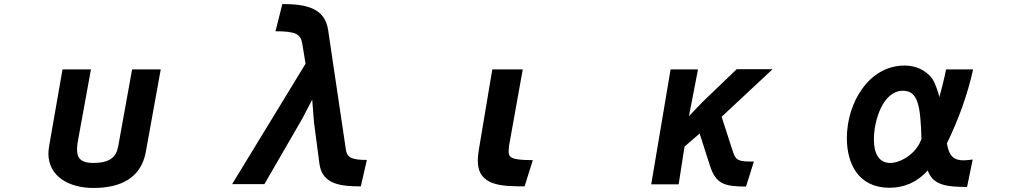

<svg xmlns="http://www.w3.org/2000/svg" viewBox="-20 -861 5040 952"><path d="M635 -517 566 -135C556 -82 525 -53 442 -53C378 -53 362 -80 362 -119C362 -135 364 -153 368 -172L431 -517H290L224 -139C222 -125 220 -113 220 -100C220 15 324 71 443 71C582 71 680 19 703 -108L777 -517Z M1769 63 1799 -68C1727 -68 1701 -78 1695 -119L1607 -712C1591 -818 1505 -841 1380 -841L1346 -706C1448 -706 1471 -692 1479 -643L1495 -545L1131 52H1291L1479 -273L1528 -367L1537 -253L1564 -48C1578 56 1676 63 1769 63Z M2581 63 2622 -67C2510 -67 2502 -81 2502 -114C2502 -124 2504 -134 2505 -144L2572 -517H2421L2355 -123C2349 -86 2349 -68 2349 -65C2349 61 2466 63 2581 63Z M3679 64 3718 -60C3648 -60 3629 -62 3615 -106L3558 -282L3811 -518H3633L3463 -355L3396 -285L3441 -517H3305L3209 53H3345L3374 -134L3449 -199L3500 -40C3529 50 3570 64 3679 64Z M4775 66 4803 -70C4786 -68 4771 -66 4758 -66C4713 -66 4686 -83 4675 -150C4732 -267 4777 -390 4805 -517H4671C4665 -484 4646 -407 4637 -379C4635 -400 4613 -456 4604 -469C4569 -516 4518 -536 4465 -536C4288 -536 4179 -351 4179 -176C4179 -52 4234 70 4391 70C4456 70 4524 47 4580 -16C4605 56 4670 66 4775 66ZM4549 -173C4523 -95 4441 -53 4395 -53C4337 -53 4313 -101 4313 -170C4313 -262 4357 -411 4457 -411C4532 -411 4544 -337 4549 -173Z"/></svg>

Font: LINE Seed JP App_OTF Bold
Style: Regular
Weight: 700
Designer: LINE & Fontrix & Fontworks
Version: Version 1.009